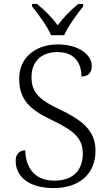

<svg xmlns="http://www.w3.org/2000/svg" viewBox="-20 -951 559 981"><path d="M241 -771H308C327 -816 374 -880 405 -918V-931H380C337 -896 305 -862 275 -822C245 -862 212 -896 169 -931H144V-918C175 -880 222 -816 241 -771ZM253 10C389 10 468 -65 468 -181C468 -290 390 -341 285 -392C184 -440 141 -475 141 -557C141 -632 187 -685 273 -685C358 -685 396 -633 396 -560C429 -560 449 -578 449 -613C449 -672 382 -724 275 -724C159 -724 78 -654 78 -550C78 -444 129 -392 246 -337C361 -282 403 -243 403 -166C403 -81 353 -28 258 -28C158 -28 111 -93 109 -183C78 -183 60 -161 60 -129C60 -52 124 10 253 10Z"/></svg>

Font: Noto Serif Georgian Light
Style: Regular
Weight: 300
Designer: Monotype Design Team, Akaki Razmadze
Foundry: Google LLC
Version: Version 2.003